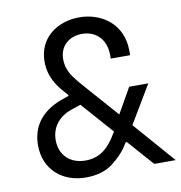

<svg xmlns="http://www.w3.org/2000/svg" viewBox="-81 -788 820 870"><g transform="rotate(-10 329.5 -353.0)"><path d="M493 -190 597 -364H509L443 -248L317 -391C296 -415 280 -433 271 -446C251 -470 236 -501 236 -538C236 -602 283 -637 340 -637C401 -637 449 -595 449 -520V-504H538V-525C538 -646 445 -713 340 -713C241 -713 151 -653 151 -542C151 -471 186 -423 227 -380L231 -375V-371L194 -358C109 -326 56 -266 56 -174C56 -61 139 7 245 7C296 7 337 -5 370 -30C402 -55 427 -81 444 -110L450 -119H455L560 0H659ZM399 -165C368 -113 329 -69 257 -69C186 -69 139 -114 139 -183C139 -240 172 -286 233 -307L277 -322L406 -176Z"/></g></svg>

Font: Be Vietnam
Style: Regular
Weight: 400
Designer: Gabriel Lam
Foundry: TypeRant
Version: Version 4.000